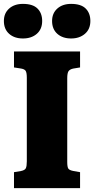

<svg xmlns="http://www.w3.org/2000/svg" viewBox="-31 -968 485 988"><path d="M41 0V-82L77 -88Q97 -92 102 -102.5Q107 -113 107 -138V-568Q107 -594 101 -603.5Q95 -613 73 -616L41 -621V-703H381V-621L345 -615Q328 -611 321.5 -601.5Q315 -592 315 -565V-135Q315 -109 320.5 -100.5Q326 -92 347 -88L381 -82V0ZM335 -770Q291 -770 264 -794Q237 -818 237 -860Q237 -900 264 -924Q291 -948 335 -948Q386 -948 410 -924Q434 -900 434 -860Q434 -818 406 -794Q378 -770 335 -770ZM87 -770Q43 -770 16 -794Q-11 -818 -11 -860Q-11 -900 16 -924Q43 -948 87 -948Q138 -948 162 -924Q186 -900 186 -860Q186 -818 158.5 -794Q131 -770 87 -770Z"/></svg>

Font: Literata 18pt ExtraBold
Style: Regular
Weight: 800
Designer: Latin by Veronika Burian and Jose Scaglione. Greek by Irene Vlachou. Cyrillic by Vera Evstafieva.
Foundry: TypeTogether
Version: Version 3.103;gftools[0.9.29]